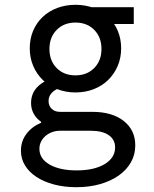

<svg xmlns="http://www.w3.org/2000/svg" viewBox="-20 -570 640 800"><path d="M455.8 -444V-470H537.4V-540H324.2ZM261.4 -251.2Q193 -251.2 151.2 -221Q109.4 -190.8 109.4 -141Q109.4 -116 120.6 -95.9Q131.8 -75.8 151.2 -62.6V-58.5Q112.6 -42.2 89.9 -11.9Q67.2 18.4 67.2 58.2Q67.2 91.2 84.1 119.1Q101 147 131.7 167.1Q162.3 187.3 204.8 198.6Q247.3 210 297.4 210Q352 210 397.1 197.1Q442.2 184.2 474.8 161.2Q507.4 138.2 525.5 106.3Q543.6 74.5 543.6 35.8Q543.6 -28.4 495.2 -66.2Q446.9 -104 364.4 -104H229.4Q208.6 -104 195.5 -116.5Q182.4 -129 182.4 -148.8Q182.4 -175.4 206.5 -192.3Q230.6 -209.2 270 -209.2L266.8 -225.4L264.6 -235.8ZM231.2 -25.2H358.4Q406.6 -25.2 433.1 -6.8Q459.6 11.6 459.6 44.2Q459.6 87.6 416 113.8Q372.4 140 299.3 140Q229 140 186.6 115.6Q144.2 91.2 144.2 50.2Q144.2 34.4 150.8 20.7Q157.4 7 169.3 -3.3Q181.2 -13.6 196.8 -19.4Q212.5 -25.2 231.2 -25.2ZM104 -368.7Q104 -328.8 118.4 -295.2Q132.8 -261.6 158.2 -236.8Q183.6 -212.1 218.8 -198.4Q254 -184.8 294.4 -184.8Q335.4 -184.8 370.4 -198.4Q405.5 -212.1 430.7 -236.8Q456 -261.6 470.4 -295.2Q484.8 -328.9 484.8 -368.6Q484.8 -408.4 470.7 -441.7Q456.6 -475 431.3 -499.1Q406.1 -523.3 371 -536.6Q336 -550 294.6 -550Q253.2 -550 218 -536.6Q182.8 -523.2 157.5 -499.1Q132.2 -475 118.1 -441.8Q104 -408.5 104 -368.7ZM294.3 -256Q246.2 -256 216.1 -286.5Q186 -317.1 186 -365.9Q186 -414.8 216.2 -445.4Q246.4 -476 294.5 -476Q342.6 -476 372.7 -445.5Q402.8 -414.9 402.8 -366.1Q402.8 -317.2 372.6 -286.6Q342.4 -256 294.3 -256Z"/></svg>

Font: CommitMonoV143 ExtLt
Style: Regular
Weight: 200
Monospace: yes
Designer: Eigil Nikolajsen
Foundry: Eigil Nikolajsen
Version: Version 1.143